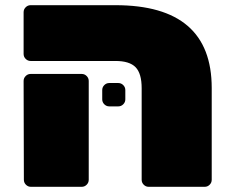

<svg xmlns="http://www.w3.org/2000/svg" viewBox="-20 -720 890 740"><path d="M796 -381V-27Q796 -16 788 -8Q780 0 769 0H553Q542 0 534 -8Q526 -16 526 -27V-380Q526 -437 502.5 -461Q479 -485 425 -485H98Q87 -485 79 -493Q71 -501 71 -512V-673Q71 -684 79 -692Q87 -700 98 -700H425Q796 -700 796 -381ZM295 0H99Q88 0 80 -8Q72 -16 72 -27L71 -408Q71 -419 79 -427Q87 -435 98 -435H295Q306 -435 314 -427Q322 -419 322 -408V-27Q322 -16 314 -8Q306 0 295 0ZM436 -310H401Q390 -310 382 -318Q374 -326 374 -337V-373Q374 -384 382 -392Q390 -400 401 -400H436Q447 -400 455 -392Q463 -384 463 -373V-337Q463 -326 455 -318Q447 -310 436 -310Z"/></svg>

Font: Rubik Mono One
Style: Regular
Weight: 400
Designer: Hubert and Fischer with Elvire Volk Leonovitch (Cyrillic Expansion: Cyreal)
Foundry: Hubert and Fischer with Elvire Volk Leonovitch
Version: Version 2.000